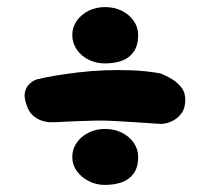

<svg xmlns="http://www.w3.org/2000/svg" viewBox="-20 -589 593 542"><path d="M134 -244Q132 -244 122 -244Q112 -244 99 -248Q86 -252 73.5 -262.5Q61 -273 55 -293Q47 -315 50.5 -329Q54 -343 62 -351Q70 -359 77 -362Q84 -365 84 -365Q109 -371 139.5 -376Q170 -381 204 -385Q238 -389 275.5 -390.5Q313 -392 352.5 -390.5Q392 -389 432 -382Q432 -382 443 -377.5Q454 -373 468 -364Q482 -355 492.5 -341.5Q503 -328 503 -308Q503 -284 493 -270Q483 -256 469.5 -249Q456 -242 446 -240.5Q436 -239 436 -239Q394 -242 361.5 -244Q329 -246 302.5 -247.5Q276 -249 250.5 -248.5Q225 -248 197.5 -247Q170 -246 134 -244ZM276 -67Q251 -67 230 -78Q209 -89 196.5 -106.5Q184 -124 184 -146Q184 -168 196.5 -186Q209 -204 230 -214.5Q251 -225 276 -225Q303 -225 324 -214.5Q345 -204 357.5 -186Q370 -168 370 -146Q370 -117 357.5 -99.5Q345 -82 324 -74.5Q303 -67 276 -67ZM276 -410Q251 -410 230 -420.5Q209 -431 196.5 -449.5Q184 -468 184 -490Q184 -512 196.5 -530Q209 -548 230 -558.5Q251 -569 276 -569Q303 -569 324 -558.5Q345 -548 357.5 -530Q370 -512 370 -490Q370 -461 357.5 -443Q345 -425 324 -417.5Q303 -410 276 -410Z"/></svg>

Font: Sour Gummy Black ExtraBold
Style: Regular
Weight: 800
Version: Version 1.000